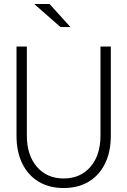

<svg xmlns="http://www.w3.org/2000/svg" viewBox="-20 -934 640 965"><path d="M300 11Q227 11 174 -21Q121 -53 92 -112Q63 -171 63 -252V-700H115V-252Q115 -154 165.5 -95.5Q216 -37 300 -37Q384 -37 434.5 -95.5Q485 -154 485 -252V-700H537V-252Q537 -171 508 -112Q479 -53 426 -21Q373 11 300 11ZM284 -798 152 -914H229L334 -798Z"/></svg>

Font: Red Hat Mono
Style: Regular
Weight: 300
Monospace: yes
Designer: Pentagram, MCKL
Foundry: Pentagram, MCKL
Version: Version 1.023